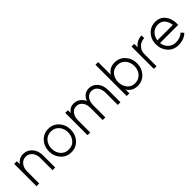

<svg xmlns="http://www.w3.org/2000/svg" viewBox="234 -1865 3042 3042"><g transform="rotate(-45 1755.0 -344.0)"><path d="M497 0V-268Q497 -379 437 -445Q376 -512 288 -512Q201 -512 148 -446Q146 -443 143 -439.5Q140 -436 138 -432V-500H78V0H138V-268Q138 -351 181 -402Q223 -452 288 -452Q353 -452 395 -402Q437 -353 437 -268V0Z M852 -452Q934 -452 985 -394Q1036 -336 1036 -250Q1036 -165 985 -106Q934 -48 852 -48Q769 -48 718 -106Q667 -165 667 -250Q667 -336 718 -394Q769 -452 852 -452ZM852 -512Q745 -512 676 -436Q607 -360 607 -250Q607 -141 676 -64Q745 12 852 12Q958 12 1027 -64Q1096 -141 1096 -250Q1096 -360 1027 -436Q958 -512 852 -512Z M1959 0V-268Q1959 -379 1902 -445Q1844 -512 1759 -512Q1675 -512 1626 -446Q1617 -434 1609.5 -420.5Q1602 -407 1597 -391Q1583 -422 1563 -445Q1505 -512 1420 -512Q1337 -512 1288 -446Q1287 -444 1285 -441.5Q1283 -439 1281 -437V-500H1221V0H1281V-268Q1281 -354 1320 -403Q1359 -452 1420 -452Q1482 -452 1521 -403Q1560 -354 1560 -268V0H1620V-268Q1620 -354 1659 -403Q1698 -452 1759 -452Q1821 -452 1860 -403Q1899 -354 1899 -268V0Z M2337 -452Q2420 -452 2471 -394Q2522 -336 2522 -250Q2522 -165 2471 -106Q2420 -48 2337 -48Q2256 -48 2208 -106Q2184 -135 2171.5 -171Q2159 -207 2159 -250Q2159 -294 2171.5 -329.5Q2184 -365 2208 -394Q2256 -452 2337 -452ZM2337 -512Q2234 -512 2175 -438Q2171 -433 2167 -427Q2163 -421 2159 -415V-700H2099V0H2159V-85Q2163 -79 2167 -73Q2171 -67 2175 -62Q2234 12 2337 12Q2444 12 2513 -64Q2582 -141 2582 -250Q2582 -360 2513 -436Q2444 -512 2337 -512Z M2707 -500V0H2767V-275Q2767 -348 2819 -400Q2871 -452 2944 -452V-512Q2887 -512 2842 -488Q2810 -471 2783 -443Q2779 -439 2775 -434Q2771 -429 2767 -424V-500Z M3473 -220V-250Q3473 -363 3413 -438Q3354 -512 3249 -512Q3142 -512 3073 -436Q3004 -360 3004 -250Q3004 -141 3073 -64Q3142 12 3249 12Q3314 12 3365 -7Q3416 -26 3453 -63L3412 -107Q3383 -78 3342.5 -63Q3302 -48 3249 -48Q3176 -48 3125 -97Q3075 -146 3066 -220ZM3249 -452Q3321 -452 3363 -404Q3404 -357 3412 -280H3066Q3075 -354 3125 -403Q3176 -452 3249 -452Z"/></g></svg>

Font: Unageo Variable
Style: Regular
Weight: 300
Designer: Richard Sepsi
Foundry: Richard Sepsi
Version: Version 2.200